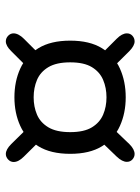

<svg xmlns="http://www.w3.org/2000/svg" viewBox="68 -682 482 659"><g transform="rotate(90 309.5 -353.0)"><path d="M314.5 -161Q260 -161 216 -181Q172 -201 146 -243.2Q120 -285.5 120 -352.5Q120 -419.5 146 -461.5Q172 -503.5 216 -523.2Q260 -543 314.5 -543Q368.5 -543 412.5 -523.2Q456.5 -503.5 482.5 -461.5Q508.5 -419.5 508.5 -352.5Q508.5 -285.5 482.5 -243.2Q456.5 -201 412.5 -181Q368.5 -161 314.5 -161ZM122.5 -131.5Q111.5 -131.5 103.2 -139.5Q95 -147.5 95 -158Q95 -166.5 99.8 -175.5Q104.5 -184.5 113.5 -193.5L165 -245L209.5 -203.5L156 -150Q138 -131.5 122.5 -131.5ZM314.5 -227Q347 -227 374 -238.5Q401 -250 417.5 -277.5Q434 -305 434 -352.5Q434 -400 417.5 -427Q401 -454 374 -465.5Q347 -477 314.5 -477Q282 -477 254.8 -465.5Q227.5 -454 211 -427Q194.5 -400 194.5 -352.5Q194.5 -305 211 -277.5Q227.5 -250 254.8 -238.5Q282 -227 314.5 -227ZM509 -131.5Q493.5 -131.5 475 -150L420 -206L464 -248L518 -193.5Q536.5 -175 536.5 -158.5Q536.5 -147.5 528 -139.5Q519.5 -131.5 509 -131.5ZM167 -458.5 113.5 -512Q95 -530.5 95 -547Q95 -558.5 103.2 -566Q111.5 -573.5 122.5 -573.5Q137.5 -573.5 156 -555.5L211 -500ZM465 -457 420.5 -498.5 475 -555.5Q484.5 -565 493 -569.2Q501.5 -573.5 509 -573.5Q519.5 -573.5 527.8 -566Q536 -558.5 536 -547Q536 -531 518 -512Z"/></g></svg>

Font: Sono ExtraLight Monospace
Style: Regular
Weight: 400
Version: Version 2.112